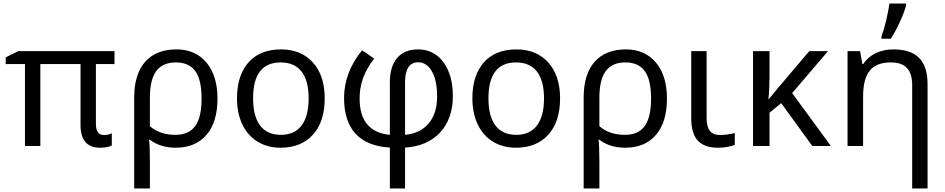

<svg xmlns="http://www.w3.org/2000/svg" viewBox="-20 -825 5343 1085"><path d="M567.9 -62C537.1 -62 522 -82.5 522 -124V-462.9H627V-536.1H84L12.2 -501V-462.9H121.1V0H208V-462.9H435.1V-118.2C435.1 -32.7 472.2 9.8 545.9 9.8C573.7 9.8 595.7 5.4 611.8 -2.9V-71.8C599.6 -65.4 585 -62 567.9 -62Z M1209 -268.1C1209 -354.5 1188 -422.4 1146.5 -471.7C1105 -521 1048.3 -545.9 977.1 -545.9C823.2 -545.9 738.3 -448.7 738.3 -274.9V240.2H827.1V98.1C827.1 31.2 825.7 -13.2 822.3 -35.2H827.1C866.7 -5.4 915 9.8 972.2 9.8C1047.4 9.8 1105.5 -14.6 1147 -63C1188.5 -111.3 1209 -179.7 1209 -268.1ZM973.1 -472.2C1076.2 -472.2 1119.1 -404.8 1119.1 -268.1C1119.1 -132.8 1076.2 -63 971.2 -63C913.1 -63 864.7 -79.1 827.1 -111.8V-273.9C827.1 -406.7 873.5 -472.2 973.1 -472.2Z M1814.9 -269C1814.9 -354.5 1793 -421.9 1748.5 -471.7C1704.1 -521 1644 -545.9 1568.4 -545.9C1489.7 -545.9 1428.2 -521.5 1384.8 -473.1C1341.3 -424.3 1319.3 -356.4 1319.3 -269C1319.3 -212.9 1329.6 -164.1 1349.6 -121.6C1390.1 -37.1 1467.8 9.8 1564.9 9.8C1643.1 9.8 1704.1 -14.6 1748.5 -64C1793 -113.3 1814.9 -181.6 1814.9 -269ZM1410.2 -269C1410.2 -404.3 1461.9 -472.2 1565.9 -472.2C1669.4 -472.2 1724.1 -403.8 1724.1 -269C1724.1 -134.3 1669.4 -63 1567.4 -63C1463.9 -63 1410.2 -134.3 1410.2 -269Z M2269 240.2V8.8C2432.6 0 2539.1 -107.9 2539.1 -280.8C2539.1 -361.8 2521 -426.3 2485.4 -474.1C2449.7 -522 2401.4 -545.9 2341.3 -545.9C2241.2 -545.9 2183.1 -479.5 2183.1 -360.8V-63C2069.3 -74.2 2012.2 -142.6 2012.2 -268.1C2012.2 -348.1 2036.1 -418 2094.2 -494.1L2026.4 -541C1958.5 -458 1924.3 -368.2 1924.3 -271C1924.3 -95.2 2013.2 -0.5 2183.1 8.8V240.2ZM2450.2 -279.8C2450.2 -215.8 2434.1 -165 2402.3 -127.4C2370.6 -89.8 2326.2 -68.4 2269 -63V-361.8C2269 -436 2295.9 -473.1 2342.3 -473.1C2375 -473.1 2401.4 -456.1 2420.9 -421.4C2440.4 -386.7 2450.2 -339.8 2450.2 -279.8Z M3145 -269C3145 -354.5 3123 -421.9 3078.6 -471.7C3034.2 -521 2974.1 -545.9 2898.4 -545.9C2819.8 -545.9 2758.3 -521.5 2714.8 -473.1C2671.4 -424.3 2649.4 -356.4 2649.4 -269C2649.4 -212.9 2659.7 -164.1 2679.7 -121.6C2720.2 -37.1 2797.9 9.8 2895 9.8C2973.1 9.8 3034.2 -14.6 3078.6 -64C3123 -113.3 3145 -181.6 3145 -269ZM2740.2 -269C2740.2 -404.3 2792 -472.2 2896 -472.2C2999.5 -472.2 3054.2 -403.8 3054.2 -269C3054.2 -134.3 2999.5 -63 2897.5 -63C2793.9 -63 2740.2 -134.3 2740.2 -269Z M3749 -268.1C3749 -354.5 3728 -422.4 3686.5 -471.7C3645 -521 3588.4 -545.9 3517.1 -545.9C3363.3 -545.9 3278.3 -448.7 3278.3 -274.9V240.2H3367.2V98.1C3367.2 31.2 3365.7 -13.2 3362.3 -35.2H3367.2C3406.7 -5.4 3455.1 9.8 3512.2 9.8C3587.4 9.8 3645.5 -14.6 3687 -63C3728.5 -111.3 3749 -179.7 3749 -268.1ZM3513.2 -472.2C3616.2 -472.2 3659.2 -404.8 3659.2 -268.1C3659.2 -132.8 3616.2 -63 3511.2 -63C3453.1 -63 3404.8 -79.1 3367.2 -111.8V-273.9C3367.2 -406.7 3413.6 -472.2 3513.2 -472.2Z M3886.2 -536.1V-157.2C3886.2 -45.4 3931.2 9.8 4038.1 9.8C4055.7 9.8 4073.7 8.3 4091.8 4.9C4109.9 1.5 4123.5 -2 4132.3 -5.9V-73.2C4124 -70.8 4111.8 -68.4 4095.7 -65.9C4079.6 -63.5 4064.5 -62 4050.3 -62C3995.6 -62 3973.1 -93.8 3973.1 -158.2V-536.1Z M4363.3 -312 4322.3 -262.2C4326.7 -306.6 4328.6 -351.6 4328.6 -397V-536.1H4235.4V0H4328.6V-188L4394.5 -242.2L4570.3 0H4675.3L4456.5 -298.8L4659.2 -536.1H4553.2Z M4961.4 -606H5014.2C5032.2 -634.8 5050.3 -668 5067.4 -706.1C5084.5 -744.1 5095.2 -773.4 5100.1 -793.9V-805.2H5006.3C5002.9 -781.2 4997.1 -751 4988.8 -713.4C4980 -675.8 4970.7 -644.5 4961.4 -620.1ZM5221.7 240.2V-349.1C5221.7 -483.9 5158.7 -545.9 5027.3 -545.9C4955.1 -545.9 4891.6 -515.6 4858.4 -462.9H4853.5L4840.3 -536.1H4769.5V0H4857.4V-277.8C4857.4 -412.6 4904.8 -472.2 5014.6 -472.2C5098.1 -472.2 5134.8 -428.7 5134.8 -342.8V240.2Z"/></svg>

Font: Noto Reveo Sans
Style: Regular
Weight: 400
Designer: Monotype Design team
Foundry: Monotype Imaging Inc.
Version: Version 1.04